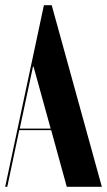

<svg xmlns="http://www.w3.org/2000/svg" viewBox="-30 -719 412 739"><path d="M139 -699H169L362 0H227L167 -218H44L-2 0H-10ZM46 -224H165L99 -463H97Z"/></svg>

Font: Moniqa Black Display
Style: Regular
Weight: 900
Designer: Rajesh Rajput
Foundry: Rajesh Rajput
Version: Version 1.000